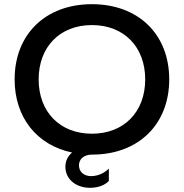

<svg xmlns="http://www.w3.org/2000/svg" viewBox="-20 -730 880 919"><path d="M420 -90C267 -90 165 -194 165 -350C165 -506 267 -610 420 -610C573 -610 675 -506 675 -350C675 -194 573 -90 420 -90ZM411 169C454 169 486 153 501 136V77C480 98 449 113 416 113C381 113 358 92 358 61C358 33 380 10 421 10C642 10 790 -134 790 -350C790 -566 642 -710 420 -710C198 -710 50 -566 50 -350C50 -167 157 -35 325 0C305 17 293 40 293 68C293 129 345 169 411 169Z"/></svg>

Font: Goli Medium
Style: Regular
Weight: 500
Designer: jaikishan Patel
Foundry: MagicType
Version: Version 1.000;Glyphs 3.2 (3242)